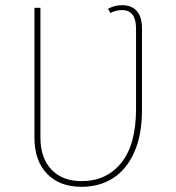

<svg xmlns="http://www.w3.org/2000/svg" viewBox="-20 -711 680 741"><path d="M528 -601V-287Q528 -190 498 -123Q468 -56 415.5 -23Q363 10 295 10Q210 10 161.5 -40.5Q113 -91 113 -179V-681H136V-181Q136 -101 178.5 -56.5Q221 -12 295 -12Q391 -12 448 -82.5Q505 -153 505 -290V-601Q505 -672 451 -672Q428 -672 406 -661L397 -677Q422 -691 451 -691Q488 -691 508 -668.5Q528 -646 528 -601Z"/></svg>

Font: Fira Sans Thin
Style: Regular
Weight: 100
Designer: bBox Type GmbH & Carrois Corporate GbR & Edenspiekermann AG
Foundry: bBox Type GmbH & Carrois Corporate GbR & Edenspiekermann AG
Version: Version 4.301